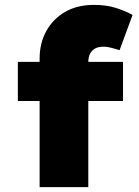

<svg xmlns="http://www.w3.org/2000/svg" viewBox="-20 -765 568 785"><path d="M142 0V-525Q142 -589 169.5 -638.5Q197 -688 246.5 -716.5Q296 -745 364 -745Q414 -745 452.5 -733Q491 -721 522 -704L469 -560Q455 -564 437.5 -569Q420 -574 403 -574Q382 -574 368.5 -566.5Q355 -559 348 -545Q341 -531 341 -511V0H242Q206 0 181 0Q156 0 142 0ZM53 -352V-512H483V-352Z"/></svg>

Font: Lexend Exa Black
Style: Regular
Weight: 900
Designer: Bonnie Shaver-Troup, Thomas Jockin
Foundry: Lexend
Version: Version 1.007